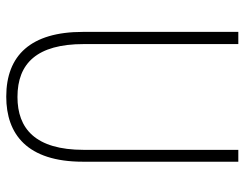

<svg xmlns="http://www.w3.org/2000/svg" viewBox="-102 -662 764 599"><g transform="rotate(-90 279.5 -362.0)"><path d="M75 0H112V-482C112 -634 179 -689 277 -689C382 -689 442 -628 442 -482V0H480V-485C480 -647 407 -724 278 -724C161 -724 75 -659 75 -485Z"/></g></svg>

Font: Noto Sans Georgian Condensed ExtraLight
Style: Regular
Weight: 200
Width: 3
Designer: Monotype Design Team, Akaki Razmadze
Foundry: Google LLC
Version: Version 2.005